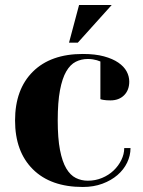

<svg xmlns="http://www.w3.org/2000/svg" viewBox="-20 -730 570 765"><path d="M40 0ZM330 -495Q304 -495 282 -484Q260 -473 244 -445.5Q228 -418 219 -370.5Q210 -323 210 -250Q210 -179 219 -132.5Q228 -86 244 -59Q260 -32 282 -21Q304 -10 330 -10Q360 -10 386.5 -21Q413 -32 432.5 -50.5Q452 -69 463.5 -92.5Q475 -116 475 -140H500Q500 -110 486.5 -82Q473 -54 448 -32.5Q423 -11 388 2Q353 15 310 15Q182 15 111 -55.5Q40 -126 40 -250Q40 -374 111 -444.5Q182 -515 310 -515Q359 -515 394 -505.5Q429 -496 451.5 -480.5Q474 -465 484.5 -445.5Q495 -426 495 -405Q495 -371 474.5 -350.5Q454 -330 420 -330Q412 -330 404.5 -330.5Q397 -331 392 -332Q385 -333 380 -335V-485Q374 -487 366 -490Q359 -492 350 -493.5Q341 -495 330 -495ZM425 -710 290 -560H255L295 -710Z"/></svg>

Font: Yeseva One
Style: Regular
Weight: 400
Designer: Jovanny Lemonad
Foundry: Jovanny Lemonad
Version: Version 2.001; ttfautohint (v0.91) -l 8 -r 50 -G 200 -x 0 -w